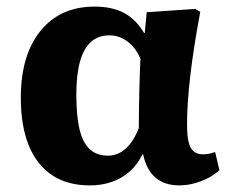

<svg xmlns="http://www.w3.org/2000/svg" viewBox="-20 -547 703 581"><path d="M252 14Q184 14 137.5 -17Q91 -48 67 -107Q43 -166 43 -251Q43 -380 102.5 -453.5Q162 -527 266 -527Q320 -527 356 -507.5Q392 -488 416 -447H418L424 -510L571 -520L586 -511Q576 -458 568.5 -410Q561 -362 556 -319.5Q551 -277 548.5 -240Q546 -203 546 -171Q546 -138 550.5 -118Q555 -98 566 -89Q577 -80 594 -80Q602 -80 611 -81.5Q620 -83 631 -87L644 -32Q621 -11 588 1.5Q555 14 523 14Q478 14 450.5 -9.5Q423 -33 413 -80H411Q396 -49 373 -28.5Q350 -8 319.5 3Q289 14 252 14ZM307 -76Q336 -76 359.5 -96.5Q383 -117 400 -159Q400 -186 400.5 -213.5Q401 -241 401.5 -268.5Q402 -296 403 -321.5Q404 -347 405 -369Q392 -401 367 -420.5Q342 -440 311 -440Q277 -440 255 -420Q233 -400 222 -360.5Q211 -321 211 -260Q211 -195 221 -154.5Q231 -114 252 -95Q273 -76 307 -76Z"/></svg>

Font: Literata 18pt
Style: Bold
Weight: 700
Designer: Latin by Veronika Burian and Jose Scaglione. Greek by Irene Vlachou. Cyrillic by Vera Evstafieva.
Foundry: TypeTogether
Version: Version 3.103;gftools[0.9.29]